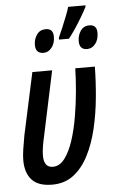

<svg xmlns="http://www.w3.org/2000/svg" viewBox="-58 -877 553 925"><g transform="rotate(-5 219.0 -414.5)"><path d="M157.2 8.8Q89.8 8.8 58.8 -25.1Q27.8 -59.1 27.8 -120.6Q27.8 -143.6 32.5 -174.1Q37.1 -204.6 43.5 -239.3L108.4 -540H204.1L137.2 -225.1Q131.3 -200.2 127.7 -176.5Q124 -152.8 124 -134.3Q124 -76.7 167.5 -76.7Q200.2 -76.7 224.6 -108.9Q249 -141.1 266.1 -193.4Q283.2 -245.6 293.7 -307.9Q304.2 -370.1 309.6 -430.9Q314.9 -491.7 315.9 -540H410.6Q409.7 -466.8 402.3 -389.6Q395 -312.5 378.2 -241.5Q361.3 -170.4 332.5 -114Q303.7 -57.6 260.7 -24.4Q217.8 8.8 157.2 8.8ZM250 -684.6V-693.8Q258.3 -710.9 270 -739Q281.7 -767.1 292.5 -794.4Q303.2 -821.8 307.6 -837.9H391.6L390.1 -829.6Q381.8 -812.5 364.7 -783.7Q347.7 -754.9 329.1 -727.3Q310.5 -699.7 297.9 -684.6ZM170.9 -627.4Q131.8 -627.4 131.8 -668.5Q131.8 -696.3 147 -718.3Q162.1 -740.2 190.4 -740.2Q226.6 -740.2 226.6 -701.2Q226.6 -668.9 210.2 -648.2Q193.8 -627.4 170.9 -627.4ZM381.3 -627.4Q343.8 -627.4 343.8 -668.5Q343.8 -696.3 358.6 -718.3Q373.5 -740.2 401.4 -740.2Q437.5 -740.2 437.5 -701.2Q437.5 -668.9 421.4 -648.2Q405.3 -627.4 381.3 -627.4Z"/></g></svg>

Font: Open Sans Condensed SemiBold
Style: Italic
Weight: 600
Width: 3
Italic angle: -12°
Designer: Monotype Design Team
Foundry: Monotype Imaging Inc.
Version: Version 3.000; ttfautohint (v1.8.4)